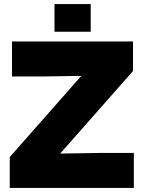

<svg xmlns="http://www.w3.org/2000/svg" viewBox="-20 -924 706 944"><path d="M28 0H638V-172H471L276 -169L634 -575V-720H39V-548H191L380 -551L28 -152ZM248 -768H426V-904H248Z"/></svg>

Font: Aspekta 850
Style: Regular
Weight: 850
Designer: Ivo Dolenc
Version: Version 2.000